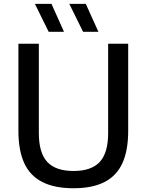

<svg xmlns="http://www.w3.org/2000/svg" viewBox="-20 -967 760 996"><path d="M361.5 9.5Q263 9.5 199.5 -22.8Q136 -55 105.8 -120.8Q75.5 -186.5 75.5 -288V-740H181.5V-277Q181.5 -174 225.2 -127Q269 -80 361.5 -80Q454 -80 497.5 -127Q541 -174 541 -277V-740H645V-288Q645 -186.5 615 -120.8Q585 -55 522.2 -22.8Q459.5 9.5 361.5 9.5ZM411 -802 339.5 -947H425L490.5 -802ZM232.5 -802 161 -947H247L312 -802Z"/></svg>

Font: Encode Sans SC Condensed Thin Medium
Style: Regular
Weight: 500
Version: Version 3.002